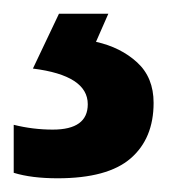

<svg xmlns="http://www.w3.org/2000/svg" viewBox="-26 -20 246 280"><path d="M198 130Q198 182 164.5 211Q131 240 58 240Q20 240 -6 232V162Q22 169 51 169Q102 169 102 132Q102 90 22 80L60 0H132L114 41Q150 49 174 71Q198 93 198 130Z"/></svg>

Font: Noto Sans Arabic UI SmCn SmBd
Style: Regular
Weight: 600
Width: 4
Designer: Monotype Design Team, Nadine Chahine and Nizar Qandah
Foundry: Monotype Imaging Inc.
Version: Version 2.010; ttfautohint (v1.8.4.7-5d5b)